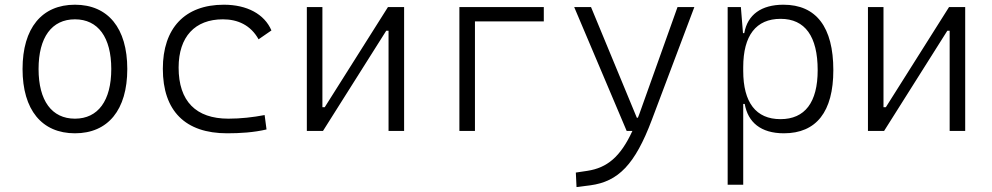

<svg xmlns="http://www.w3.org/2000/svg" viewBox="-20 -547 4142 802"><path d="M293 9.8C431.2 9.8 511.7 -87.9 511.7 -258.8C511.7 -429.7 431.2 -527.3 293 -527.3C154.8 -527.3 74.2 -429.7 74.2 -258.8C74.2 -87.9 154.8 9.8 293 9.8ZM293 -51.3C196.3 -51.3 141.1 -126.5 141.1 -258.8C141.1 -391.1 196.3 -466.3 293 -466.3C389.6 -466.3 444.8 -391.1 444.8 -258.8C444.8 -126.5 389.6 -51.3 293 -51.3Z M928.7 9.8C982.4 9.8 1040 6.3 1093.3 -6.3L1085.4 -66.4C1036.6 -57.1 985.4 -51.3 934.1 -51.3C798.3 -51.3 726.1 -124.5 726.1 -264.6C726.1 -393.6 794.4 -466.3 911.1 -466.3C972.7 -466.3 1026.9 -442.4 1060.1 -382.8L1113.8 -419.9C1084.5 -488.3 1011.7 -527.3 915 -527.3C751.5 -527.3 660.2 -428.7 660.2 -259.8C660.2 -83.5 753.9 9.8 928.7 9.8Z M1261.7 0H1329.1L1593.3 -418.5H1603V0H1668V-517.6H1600.6L1336.4 -99.1H1326.7V-517.6H1261.7Z M1898.9 0H1963.9V-457.5H2251.5V-517.6H1898.9Z M2388.2 234.4 2445.8 227.1C2562.5 211.4 2632.3 140.6 2702.6 -45.9L2880.4 -517.6H2810.1L2650.4 -70.3C2648.4 -64.9 2646.5 -60.1 2644.5 -55.2H2640.1L2448.7 -517.6H2378.4L2597.7 0H2621.6C2571.3 108.9 2515.6 153.8 2434.1 166.5L2385.3 173.8Z M3019.5 224.6H3084.5V-112.8H3090.8C3104 -36.6 3157.7 9.8 3254.4 9.8C3390.1 9.8 3460.9 -80.6 3460.9 -253.9C3460.9 -433.6 3389.6 -527.3 3252.4 -527.3C3160.2 -527.3 3102.5 -485.8 3088.9 -408.7H3083.5L3074.7 -517.6H3019.5ZM3084.5 -251V-266.1C3084.5 -398.9 3138.2 -468.3 3240.7 -468.3C3342.8 -468.3 3395.5 -395 3395.5 -253.9C3395.5 -119.6 3342.3 -49.3 3240.2 -49.3C3137.7 -49.3 3084.5 -118.7 3084.5 -251Z M3605.5 0H3672.9L3937 -418.5H3946.8V0H4011.7V-517.6H3944.3L3680.2 -99.1H3670.4V-517.6H3605.5Z"/></svg>

Font: Cascadia Mono NF Light
Style: Regular
Weight: 300
Monospace: yes
Designer: Aaron Bell
Foundry: Saja Typeworks
Version: Version 2404.023